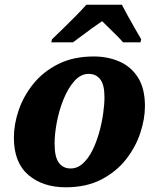

<svg xmlns="http://www.w3.org/2000/svg" viewBox="-20 -786 676 816"><path d="M259 10Q162 10 100.5 -42.5Q39 -95 39 -201Q39 -258 59.5 -318Q80 -378 122 -430Q164 -482 228 -514Q292 -546 379 -546Q438 -546 487.5 -524.5Q537 -503 566.5 -456.5Q596 -410 596 -335Q596 -280 576 -220Q556 -160 515 -108Q474 -56 410.5 -23Q347 10 259 10ZM280 -70Q309 -70 332.5 -91.5Q356 -113 373 -147.5Q390 -182 401.5 -223Q413 -264 418.5 -303.5Q424 -343 424 -373Q424 -426 406 -449Q388 -472 357 -472Q323 -472 296 -441.5Q269 -411 250 -364Q231 -317 221.5 -266.5Q212 -216 212 -175Q212 -119 230 -94.5Q248 -70 280 -70ZM201 -619Q221 -638 247 -663.5Q273 -689 299.5 -715.5Q326 -742 347 -766H498Q508 -746 523 -719Q538 -692 553.5 -665Q569 -638 580 -619L577 -606H503Q494 -617 477.5 -633.5Q461 -650 443.5 -667Q426 -684 414 -696Q396 -684 372.5 -667Q349 -650 327 -633.5Q305 -617 290 -606H198Z"/></svg>

Font: Noto Serif ExtraBold
Style: Italic
Weight: 800
Italic angle: -12°
Designer: Monotype Design Team
Foundry: Monotype Imaging Inc.
Version: Version 2.013